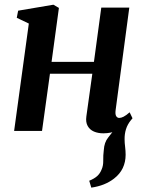

<svg xmlns="http://www.w3.org/2000/svg" viewBox="-20 -570 630 836"><path d="M377.5 247 368.5 217Q390.5 208 403 196.8Q415.5 185.5 422 169Q430 152 429.5 129.2Q429 106.5 432 83Q434 50 450.8 29.2Q467.5 8.5 480 -8.5L551 -48Q535 -28.5 528.5 -7.2Q522 14 522.5 37.5Q522.5 51.5 524.8 69.5Q527 87.5 527 104Q527 135.5 514.5 161.8Q502 188 476 208Q456.5 223 432.2 232.8Q408 242.5 377.5 247ZM483.5 -91Q481 -72 486 -64.2Q491 -56.5 499 -56.5Q507.5 -56.5 518 -61.8Q528.5 -67 544.5 -81L557 -55Q550 -45 533 -29.5Q516 -14 489.8 -1.8Q463.5 10.5 430 10.5Q407 10.5 389 2.8Q371 -5 361.8 -21.5Q352.5 -38 356 -63L382 -249H197.5L163 0H41.5L105.5 -467.5L53 -492.5L59 -523.5L212.5 -549.5L236.5 -535.5L204.5 -300.5H389L421 -537H543Z"/></svg>

Font: Merriweather 60pt SemiBold
Style: Italic
Weight: 600
Italic angle: -7.8°
Version: Version 2.101